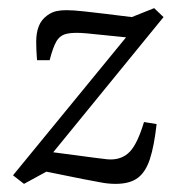

<svg xmlns="http://www.w3.org/2000/svg" viewBox="-20 -445 445 472"><path d="M39 7 12 -14 311 -379 312 -351 193 -363Q161 -366 144 -362Q127 -358 118.5 -343Q110 -328 102 -297H71Q70 -310 69.5 -321Q69 -332 69 -342Q69 -365 75.5 -381Q82 -397 96 -407Q107 -415 118 -417.5Q129 -420 143 -420Q160 -420 187 -417Q214 -414 239 -411L304 -403L359 -425L382 -403L85 -39L93 -73L214 -57Q224 -56 234.5 -54.5Q245 -53 252 -53Q281 -53 299.5 -72.5Q318 -92 334 -145L365 -140Q359 -86 348.5 -54Q338 -22 318.5 -7.5Q299 7 264 7Q245 7 225.5 3Q206 -1 183 -5L94 -23Z"/></svg>

Font: Yrsa Light
Style: Italic
Weight: 300
Italic angle: -7.10001°
Designer: Anna Giedrys (Yrsa+Rasa design), David Brezina (Yrsa art-direction, Rasa art-direction, design)
Foundry: Rosetta Type Foundry
Version: Version 2.004